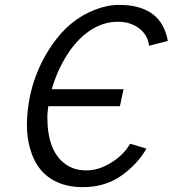

<svg xmlns="http://www.w3.org/2000/svg" viewBox="-20 -750 705 784"><path d="M578.1 -143.1Q542 -80.6 479 -35.2Q411.6 14.2 317.4 14.2Q259.8 14.2 214.4 -5.9Q130.9 -43 103 -142.6Q89.8 -188 89.8 -240.2V-243.2Q93.3 -422.9 193.8 -568.4Q263.7 -669.4 364.7 -709Q417.5 -730 464.6 -730Q511.7 -730 543.9 -720.7Q626.5 -697.8 654.3 -623Q662.6 -601.1 665 -583L588.4 -563Q584 -606.4 548.6 -633.8Q513.2 -661.1 461.9 -661.1H460.9Q409.7 -661.1 363.3 -634.8Q278.3 -587.4 221.2 -466.3Q203.6 -428.2 191.4 -385.7H484.4L469.7 -316.4H177.2Q173.3 -288.1 173.3 -272.5Q173.3 -131.8 248 -79.1Q283.2 -54.2 333.5 -54.2Q383.8 -54.2 435.3 -86.7Q486.8 -119.1 511.2 -163.1Z"/></svg>

Font: Tuffy
Style: Italic
Weight: 400
Italic angle: -12°
Designer: Thatcher Ulrich, Karoly Barta and Michael Everson
Version: Version 001.271